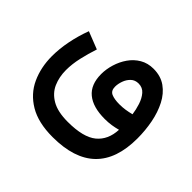

<svg xmlns="http://www.w3.org/2000/svg" viewBox="-144 -588 991 991"><g transform="rotate(45 351.5 -93.0)"><path d="M343.3 215.8Q238.3 215.8 172.4 176.5Q106.4 137.2 75.9 70.6Q45.4 3.9 45.4 -77.1Q45.4 -131.3 56.9 -189.2Q68.4 -247.1 89.4 -303.2L185.1 -265.6Q169.4 -218.3 158.4 -169.9Q147.5 -121.6 147.5 -77.6Q147.5 -27.8 165.5 13.7Q183.6 55.2 226.6 80.1Q269.5 105 343.3 105Q456.1 105 505.9 64Q555.7 22.9 559.1 -53.2Q537.6 -47.4 515.4 -43.9Q493.2 -40.5 467.3 -40.5Q381.3 -40.5 335.9 -77.9Q290.5 -115.2 290.5 -191.9Q290.5 -227.5 301.8 -264.6Q313 -301.8 334.7 -333Q356.4 -364.3 388.7 -383.3Q420.9 -402.3 462.9 -402.3Q515.6 -402.3 553 -375.7Q590.3 -349.1 613.5 -304Q636.7 -258.8 647.5 -202.9Q658.2 -147 658.2 -88.9Q658.2 215.8 343.3 215.8ZM467.3 -147.5Q488.8 -147.5 509.8 -150.6Q530.8 -153.8 551.8 -159.2Q547.9 -189 537.8 -220.2Q527.8 -251.5 509.5 -272.7Q491.2 -293.9 461.9 -293.9Q436.5 -293.9 419.9 -278.1Q403.3 -262.2 395.3 -239.5Q387.2 -216.8 387.2 -196.3Q387.2 -166.5 408.9 -157Q430.7 -147.5 467.3 -147.5Z"/></g></svg>

Font: Vazirmatn FD Medium
Style: Regular
Weight: 500
Designer: Saber Rastikerdar
Foundry: Saber Rastikerdar
Version: Version 33.003